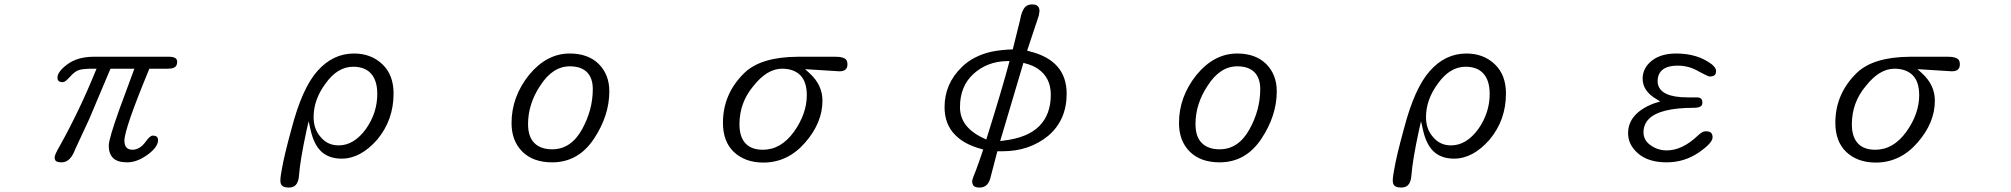

<svg xmlns="http://www.w3.org/2000/svg" viewBox="-20 -718 9040 863"><path d="M230.5 4.9Q237.3 11.7 257.3 11.7Q277.3 11.7 292.5 -3.4Q307.6 -18.6 318.4 -47.9Q318.4 -47.9 381.8 -184.6L476.6 -409.2H584L516.6 -226.6Q468.8 -92.8 468.8 -63.5Q468.8 -27.3 488.3 -7.8Q507.8 11.7 551.8 11.7Q596.7 11.7 644.5 -23.4Q690.4 -57.6 690.4 -87.9Q690.4 -97.7 685.1 -103Q679.7 -108.4 666 -108.4Q654.3 -108.4 634.8 -81.1Q608.4 -44.9 575.2 -44.9Q551.8 -44.9 543 -63.5Q539.1 -72.3 539.1 -85Q539.1 -138.7 651.4 -409.2H735.4Q768.6 -409.2 774.4 -427.7Q776.4 -432.6 776.4 -440.4Q776.4 -462.9 740.2 -462.9H397.5Q326.2 -461.9 281.2 -427.7Q238.3 -395.5 238.3 -369.1Q238.3 -359.4 243.2 -354.5Q249 -348.6 262.7 -348.6Q272.5 -348.6 293 -371.1Q316.4 -398.4 337.9 -404.3Q358.4 -409.2 399.4 -409.2H414.1L408.2 -395.5Q337.9 -222.7 250 -64.5Q225.6 -22.5 225.6 -11.2Q225.6 0 230.5 4.9Z M1246.1 46.9Q1240.2 78.1 1240.2 90.3Q1240.2 102.5 1242.2 107.4Q1248 125 1277.3 125Q1297.9 125 1308.6 114.3Q1322.3 100.6 1324.2 68.4Q1329.1 2 1357.4 -129.9L1367.2 -172.9L1377 -129.9Q1390.6 -71.3 1420.9 -40Q1456.1 -4.9 1515.6 -4.9Q1600.6 -4.9 1675.8 -90.8Q1749 -178.7 1749 -297.9Q1749 -381.8 1698.2 -429.7Q1647.5 -477.5 1571.3 -477.5Q1476.6 -477.5 1407.2 -399.4Q1337.9 -322.3 1290 -137.7Q1256.8 -17.6 1246.1 46.9ZM1502 -64.5Q1452.1 -64.5 1420.9 -102.5Q1389.6 -137.7 1389.6 -191.4Q1389.6 -270.5 1443.4 -342.8Q1497.1 -418 1567.4 -418Q1617.2 -418 1644.5 -390.6Q1675.8 -359.4 1675.8 -295.9Q1675.8 -210.9 1625 -138.7Q1571.3 -64.5 1502 -64.5Z M2718.8 -307.6Q2718.8 -382.8 2670.9 -430.7Q2623 -477.5 2541 -477.5Q2437.5 -477.5 2358.4 -381.8Q2279.3 -283.2 2279.3 -165Q2279.3 -85 2327.6 -36.6Q2376 11.7 2461.9 11.7Q2579.1 11.7 2649.4 -93.8Q2718.8 -198.2 2718.8 -307.6ZM2461.9 -46.9Q2410.2 -46.9 2381.8 -75.2Q2353.5 -103.5 2353.5 -160.2Q2353.5 -251 2408.2 -333Q2463.9 -419.9 2541 -419.9Q2591.8 -419.9 2618.2 -393.6Q2644.5 -367.2 2644.5 -317.4Q2644.5 -224.6 2596.7 -137.7Q2546.9 -46.9 2461.9 -46.9Z M3676.8 -265.6Q3676.8 -335.9 3619.1 -388.7L3598.6 -407.2L3752.9 -397.5Q3772.5 -397.5 3781.2 -406.2Q3789.1 -414.1 3789.1 -428.7Q3789.1 -443.4 3782.2 -451.2Q3769.5 -462.9 3736.3 -462.9H3565.4Q3400.4 -461.9 3326.2 -390.6Q3229.5 -296.9 3229.5 -166Q3229.5 -82 3278.3 -35.2Q3329.1 12.7 3411.1 12.7Q3520.5 12.7 3598.6 -76.7Q3676.8 -166 3676.8 -265.6ZM3409.2 -44.9Q3359.4 -44.9 3333 -71.3Q3303.7 -100.6 3303.7 -159.2Q3303.7 -256.8 3366.2 -331.1Q3427.7 -409.2 3495.1 -409.2Q3547.9 -409.2 3577.1 -379.9Q3606.4 -350.6 3606.4 -290Q3606.4 -207 3548.8 -126Q3490.2 -44.9 3409.2 -44.9Z M4434.6 70.3Q4437.5 57.6 4462.9 -38.1H4470.7H4486.3Q4607.4 -38.1 4692.4 -108.4Q4774.4 -178.7 4774.4 -296.9Q4774.4 -446.3 4607.4 -487.3L4596.7 -490.2L4649.4 -648.4L4652.3 -668Q4652.3 -682.6 4644.5 -690.4Q4636.7 -698.2 4618.7 -698.2Q4600.6 -698.2 4588.9 -687.5Q4572.3 -670.9 4565.4 -629.9Q4565.4 -629.9 4532.2 -496.1Q4476.6 -494.1 4435.5 -485.4Q4354.5 -466.8 4303.7 -417Q4225.6 -341.8 4225.6 -236.3Q4225.6 -158.2 4274.4 -110.4Q4314.5 -69.3 4389.6 -48.8L4399.4 -45.9Q4381.8 6.8 4367.2 45.9Q4350.6 85.9 4349.6 95.7Q4349.6 110.4 4356.9 117.7Q4364.3 125 4383.8 125Q4403.3 125 4416 112.3Q4428.7 99.6 4434.6 70.3ZM4294.9 -236.3Q4294.9 -331.1 4356 -386.2Q4417 -441.4 4504.9 -443.4H4517.6Q4486.3 -324.2 4413.1 -90.8L4403.3 -95.7Q4294.9 -144.5 4294.9 -236.3ZM4644.5 -409.2Q4703.1 -370.1 4703.1 -292Q4703.1 -203.1 4650.9 -150.9Q4598.6 -98.6 4490.2 -85.9L4475.6 -84L4580.1 -435.5Q4605.5 -428.7 4619.1 -422.9Q4632.8 -417 4644.5 -409.2Z M5718.8 -307.6Q5718.8 -382.8 5670.9 -430.7Q5623 -477.5 5541 -477.5Q5437.5 -477.5 5358.4 -381.8Q5279.3 -283.2 5279.3 -165Q5279.3 -85 5327.6 -36.6Q5376 11.7 5461.9 11.7Q5579.1 11.7 5649.4 -93.8Q5718.8 -198.2 5718.8 -307.6ZM5461.9 -46.9Q5410.2 -46.9 5381.8 -75.2Q5353.5 -103.5 5353.5 -160.2Q5353.5 -251 5408.2 -333Q5463.9 -419.9 5541 -419.9Q5591.8 -419.9 5618.2 -393.6Q5644.5 -367.2 5644.5 -317.4Q5644.5 -224.6 5596.7 -137.7Q5546.9 -46.9 5461.9 -46.9Z M6246.1 46.9Q6240.2 78.1 6240.2 90.3Q6240.2 102.5 6242.2 107.4Q6248 125 6277.3 125Q6297.9 125 6308.6 114.3Q6322.3 100.6 6324.2 68.4Q6329.1 2 6357.4 -129.9L6367.2 -172.9L6377 -129.9Q6390.6 -71.3 6420.9 -40Q6456.1 -4.9 6515.6 -4.9Q6600.6 -4.9 6675.8 -90.8Q6749 -178.7 6749 -297.9Q6749 -381.8 6698.2 -429.7Q6647.5 -477.5 6571.3 -477.5Q6476.6 -477.5 6407.2 -399.4Q6337.9 -322.3 6290 -137.7Q6256.8 -17.6 6246.1 46.9ZM6502 -64.5Q6452.1 -64.5 6420.9 -102.5Q6389.6 -137.7 6389.6 -191.4Q6389.6 -270.5 6443.4 -342.8Q6497.1 -418 6567.4 -418Q6617.2 -418 6644.5 -390.6Q6675.8 -359.4 6675.8 -295.9Q6675.8 -210.9 6625 -138.7Q6571.3 -64.5 6502 -64.5Z M7615.2 -32.2Q7677.7 -75.2 7677.7 -100.6Q7677.7 -114.3 7670.9 -121.1Q7664.1 -127.9 7646.5 -127.9Q7631.8 -127.9 7612.3 -109.4Q7542 -42 7471.7 -42Q7427.7 -42 7393.6 -69.3Q7367.2 -90.8 7367.2 -123Q7367.2 -159.2 7391.6 -183.6Q7441.4 -233.4 7592.8 -233.4Q7618.2 -233.4 7627 -242.2Q7631.8 -247.1 7631.8 -257.8Q7631.8 -268.6 7626 -274.4Q7620.1 -280.3 7605.5 -280.3H7565.4Q7443.4 -280.3 7431.6 -341.8Q7430.7 -348.6 7430.7 -354.5Q7430.7 -382.8 7448.2 -400.4Q7470.7 -422.9 7521.5 -422.9Q7572.3 -422.9 7616.2 -396.5Q7654.3 -376 7664.1 -374Q7680.7 -374 7687.5 -380.9Q7693.4 -386.7 7693.4 -400.4Q7693.4 -411.1 7675.8 -427.7Q7611.3 -477.5 7514.6 -477.5Q7435.5 -477.5 7393.6 -435.5Q7363.3 -405.3 7363.3 -364.3Q7363.3 -309.6 7423.8 -273.4L7442.4 -261.7L7413.1 -252.9Q7297.9 -208 7297.9 -119.1Q7297.9 -67.4 7342.8 -28.3Q7388.7 11.7 7471.7 11.7Q7549.8 11.7 7615.2 -32.2Z M8676.8 -265.6Q8676.8 -335.9 8619.1 -388.7L8598.6 -407.2L8752.9 -397.5Q8772.5 -397.5 8781.2 -406.2Q8789.1 -414.1 8789.1 -428.7Q8789.1 -443.4 8782.2 -451.2Q8769.5 -462.9 8736.3 -462.9H8565.4Q8400.4 -461.9 8326.2 -390.6Q8229.5 -296.9 8229.5 -166Q8229.5 -82 8278.3 -35.2Q8329.1 12.7 8411.1 12.7Q8520.5 12.7 8598.6 -76.7Q8676.8 -166 8676.8 -265.6ZM8409.2 -44.9Q8359.4 -44.9 8333 -71.3Q8303.7 -100.6 8303.7 -159.2Q8303.7 -256.8 8366.2 -331.1Q8427.7 -409.2 8495.1 -409.2Q8547.9 -409.2 8577.1 -379.9Q8606.4 -350.6 8606.4 -290Q8606.4 -207 8548.8 -126Q8490.2 -44.9 8409.2 -44.9Z"/></svg>

Font: FakePearl
Style: ExtraLight
Weight: 300
Version: Version 1.2